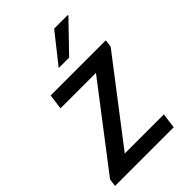

<svg xmlns="http://www.w3.org/2000/svg" viewBox="-218 -808 896 896"><g transform="rotate(-45 229.5 -360.0)"><path d="M404 -720H314L199 -575H268L404 -716ZM446 -511H82L72 -436H306L1 -38L-4 0H383L393 -75H135L441 -474Z"/></g></svg>

Font: Chivo
Style: Italic
Weight: 400
Italic angle: -8°
Designer: Hector Gatti
Foundry: Omnibus-Type
Version: Version 1.003;PS 001.003;hotconv 1.0.70;makeotf.lib2.5.58329